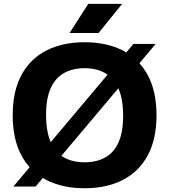

<svg xmlns="http://www.w3.org/2000/svg" viewBox="-20 -969 880 998"><path d="M165 0.5H49.5L673.5 -740.5H789ZM420 9.5Q306 9.5 222 -33Q138 -75.5 92 -160Q46 -244.5 46 -370Q46 -495.5 92 -580Q138 -664.5 222 -707Q306 -749.5 420 -749.5Q534 -749.5 617.8 -706.8Q701.5 -664 747.5 -579.5Q793.5 -495 793.5 -370Q793.5 -245 747.5 -160.5Q701.5 -76 617.5 -33.2Q533.5 9.5 420 9.5ZM420 -125.5Q482.5 -125.5 527.5 -150.8Q572.5 -176 596.2 -229.5Q620 -283 620 -366.5Q620 -454 595.8 -508.5Q571.5 -563 526.8 -588.8Q482 -614.5 420 -614.5Q358 -614.5 313 -589.5Q268 -564.5 243.8 -511.2Q219.5 -458 219.5 -373.5Q219.5 -285.5 243.5 -230.8Q267.5 -176 312.2 -150.8Q357 -125.5 420 -125.5ZM341.5 -797.5 439 -949H615L492.5 -797.5Z"/></svg>

Font: Encode Sans SC SemiExpanded
Style: Bold
Weight: 700
Width: 6
Designer: Multiple Designers
Foundry: Impallari Type
Version: Version 3.002